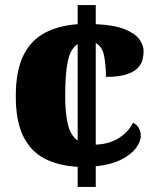

<svg xmlns="http://www.w3.org/2000/svg" viewBox="-20 -734 609 754"><path d="M285 -79Q209 -83 154.5 -111.5Q100 -140 71 -199.5Q42 -259 42 -356Q42 -456 72 -516.5Q102 -577 157 -605.5Q212 -634 285 -639V-714H356V-639Q428 -636 469 -619.5Q510 -603 527 -580Q544 -557 544 -533Q544 -518 540 -500.5Q536 -483 521.5 -467.5Q507 -452 477 -442Q447 -432 396 -432Q396 -476 389 -513.5Q382 -551 356 -565V-166Q409 -168 447 -192Q485 -216 502 -252Q519 -244 526 -229.5Q533 -215 533 -201Q533 -178 513.5 -152Q494 -126 454.5 -106.5Q415 -87 356 -81V0H285ZM285 -561Q257 -543 246.5 -494.5Q236 -446 236 -357Q236 -290 246.5 -246Q257 -202 285 -182Z"/></svg>

Font: Noto Serif Tamil Black
Style: Italic
Weight: 900
Italic angle: -12°
Designer: Indian Type Foundry, Tom Grace, and the Monotype Design Team
Foundry: Monotype Imaging Inc.
Version: Version 2.003; ttfautohint (v1.8.4.7-5d5b)